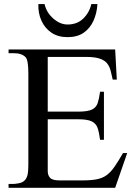

<svg xmlns="http://www.w3.org/2000/svg" viewBox="-20 -899 651 919"><path d="M588.9 -166.5 531.2 0H21V-18.6H43.9Q52.2 -18.6 69.3 -21.7Q86.4 -24.9 96.2 -33.7Q106 -42.5 110.8 -58.1Q115.7 -73.7 115.7 -117.7V-547.4Q115.7 -610.8 103 -624.5Q85.4 -644.5 43.9 -644.5H21V-662.1H531.2L539.1 -518.1H519.5Q514.6 -539.6 510 -558.8Q505.4 -578.1 494.4 -593.5Q483.4 -608.9 459.5 -617.7Q435.5 -626.5 392.1 -626.5H208.5V-364.7H354.5Q399.4 -364.7 419.9 -374.5Q440.4 -384.3 447.5 -405.5Q454.6 -426.8 459 -460H477.5V-230H459Q454.6 -264.6 447.3 -286.1Q439.9 -307.6 419.4 -317.9Q398.9 -328.1 354.5 -328.1H208.5V-80.1Q208.5 -60.5 219.5 -48.1Q230.5 -35.6 264.6 -35.6H376.5Q417 -35.6 443.8 -41Q470.7 -46.4 490 -60.3Q509.3 -74.2 527.3 -99.9Q545.4 -125.5 568.8 -166.5ZM446.3 -879.4Q443.8 -836.4 427.7 -800.3Q411.6 -764.2 381.1 -742.7Q350.6 -721.2 303.2 -721.2Q257.8 -721.2 226.1 -742.7Q194.3 -764.2 178.2 -800.3Q162.1 -836.4 163.6 -879.4H193.4Q202.1 -839.4 234.9 -810.5Q267.6 -781.7 303.2 -781.7Q349.1 -781.7 378.4 -810.1Q407.7 -838.4 417 -879.4Z"/></svg>

Font: BabelStone Roman
Style: Regular
Weight: 400
Designer: Walt Agee, Victor Gaultney, Peter Martin, Debbi Hosken, Becca Hirsbrunner (SIL); Andrew West (BabelStone)
Foundry: BabelStone
Version: Version 16.000